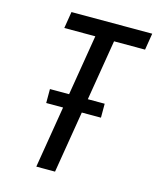

<svg xmlns="http://www.w3.org/2000/svg" viewBox="-111 -813 731 891"><g transform="rotate(15 254.5 -367.5)"><path d="M149 0 198 -297H117V-364H209L257 -655H108L121 -735H509L496 -655H347L299 -364H380V-297H288L239 0Z"/></g></svg>

Font: Iosevka Medium
Style: Italic
Weight: 500
Italic angle: -9°
Monospace: yes
Designer: Belleve Invis
Foundry: Belleve Invis
Version: Version 32.5.0; ttfautohint (v1.8.4)